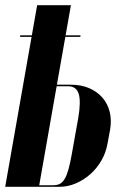

<svg xmlns="http://www.w3.org/2000/svg" viewBox="-36 -719 489 739"><path d="M237 -393Q276 -393 306.5 -380Q337 -367 357.5 -344Q378 -321 386 -289.5Q394 -258 388 -221L378 -167Q372 -132 354.5 -101.5Q337 -71 311.5 -48.5Q286 -26 255.5 -13Q225 0 192 0H-16L107 -699H237L183 -393ZM265 -264Q276 -328 267 -357.5Q258 -387 226 -387H182L115 -6H169Q184 -6 194.5 -11.5Q205 -17 213 -30.5Q221 -44 227.5 -67Q234 -90 240 -124ZM42 -583H274L273 -577H41Z"/></svg>

Font: Moniqa Black Ita Display
Style: Italic
Weight: 900
Italic angle: -10°
Designer: Rajesh Rajput
Foundry: Rajesh Rajput
Version: Version 1.000